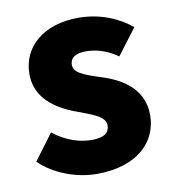

<svg xmlns="http://www.w3.org/2000/svg" viewBox="-65 -567 576 637"><g transform="rotate(-10 223.0 -248.5)"><path d="M212 12C347 12 419 -59 419 -150C419 -232 359 -277 283 -301C220 -321 192 -333 192 -359C192 -381 209 -395 245 -395C279 -395 316 -385 352 -359L418 -446C375 -482 313 -509 240 -509C124 -509 48 -446 48 -352C48 -275 108 -230 179 -204C232 -184 274 -171 274 -141C274 -117 257 -102 215 -102C176 -102 131 -114 85 -150L20 -63C70 -14 146 12 212 12Z"/></g></svg>

Font: DAIFUKU Sans
Style: Bold
Weight: 700
Designer: Original font ‘Source Han Sans JP’ : Paul D. Hunt
Foundry: Daifuku
Version: Version 1.000